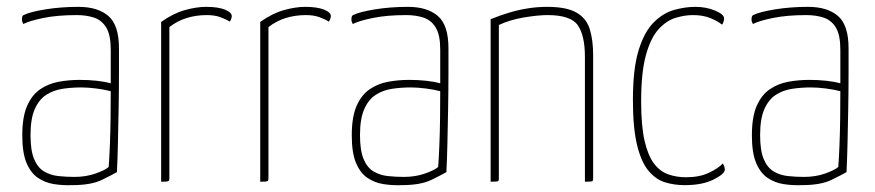

<svg xmlns="http://www.w3.org/2000/svg" viewBox="-20 -530 2551 560"><path d="M190 10Q163 11 137.5 7Q112 3 91 -11Q70 -25 57.5 -54.5Q45 -84 45 -135Q45 -189 59 -221Q73 -253 97 -269.5Q121 -286 151 -291.5Q181 -297 212 -297Q238 -297 261.5 -294.5Q285 -292 303 -287Q303 -287 303 -305.5Q303 -324 303 -347.5Q303 -371 303 -385Q303 -428 290 -449.5Q277 -471 254.5 -478.5Q232 -486 204 -486Q147 -486 106 -477.5Q65 -469 48 -460Q46 -464 45 -466.5Q44 -469 44 -473Q44 -478 45 -481.5Q46 -485 49 -486Q66 -495 111.5 -502.5Q157 -510 209 -510Q265 -510 296 -483.5Q327 -457 327 -389V-323Q327 -266 326 -213.5Q325 -161 324 -114.5Q323 -68 321 -28Q309 -21 277.5 -5.5Q246 10 190 10ZM197 -14Q231 -14 259 -24Q287 -34 297 -43Q299 -70 300.5 -107Q302 -144 302.5 -185Q303 -226 303 -264Q284 -269 260 -272Q236 -275 217 -275Q189 -275 162.5 -271Q136 -267 115 -253.5Q94 -240 81.5 -212Q69 -184 69 -136Q69 -91 79.5 -66Q90 -41 108.5 -30Q127 -19 150 -16.5Q173 -14 197 -14Z M450 0V-466Q485 -491 519 -500.5Q553 -510 581 -510Q616 -510 636 -502Q656 -494 656 -483Q656 -479 654 -474Q652 -469 650 -467Q639 -474 622.5 -480Q606 -486 583 -486Q552 -486 524.5 -477.5Q497 -469 474 -451V-10Q474 -5 472.5 -3Q471 -1 466 -0.5Q461 0 450 0Z M739 0V-466Q774 -491 808 -500.5Q842 -510 870 -510Q905 -510 925 -502Q945 -494 945 -483Q945 -479 943 -474Q941 -469 939 -467Q928 -474 911.5 -480Q895 -486 872 -486Q841 -486 813.5 -477.5Q786 -469 763 -451V-10Q763 -5 761.5 -3Q760 -1 755 -0.5Q750 0 739 0Z M1151 10Q1124 11 1098.5 7Q1073 3 1052 -11Q1031 -25 1018.5 -54.5Q1006 -84 1006 -135Q1006 -189 1020 -221Q1034 -253 1058 -269.5Q1082 -286 1112 -291.5Q1142 -297 1173 -297Q1199 -297 1222.5 -294.5Q1246 -292 1264 -287Q1264 -287 1264 -305.5Q1264 -324 1264 -347.5Q1264 -371 1264 -385Q1264 -428 1251 -449.5Q1238 -471 1215.5 -478.5Q1193 -486 1165 -486Q1108 -486 1067 -477.5Q1026 -469 1009 -460Q1007 -464 1006 -466.5Q1005 -469 1005 -473Q1005 -478 1006 -481.5Q1007 -485 1010 -486Q1027 -495 1072.5 -502.5Q1118 -510 1170 -510Q1226 -510 1257 -483.5Q1288 -457 1288 -389V-323Q1288 -266 1287 -213.5Q1286 -161 1285 -114.5Q1284 -68 1282 -28Q1270 -21 1238.5 -5.5Q1207 10 1151 10ZM1158 -14Q1192 -14 1220 -24Q1248 -34 1258 -43Q1260 -70 1261.5 -107Q1263 -144 1263.5 -185Q1264 -226 1264 -264Q1245 -269 1221 -272Q1197 -275 1178 -275Q1150 -275 1123.5 -271Q1097 -267 1076 -253.5Q1055 -240 1042.5 -212Q1030 -184 1030 -136Q1030 -91 1040.5 -66Q1051 -41 1069.5 -30Q1088 -19 1111 -16.5Q1134 -14 1158 -14Z M1411 0V-474Q1438 -485 1464.5 -493Q1491 -501 1519 -505.5Q1547 -510 1576 -510Q1632 -510 1661 -493.5Q1690 -477 1700 -445.5Q1710 -414 1710 -368V-10Q1710 -5 1709 -3Q1708 -1 1703 -0.5Q1698 0 1686 0V-364Q1686 -426 1665.5 -456Q1645 -486 1577 -486Q1549 -486 1507.5 -479Q1466 -472 1435 -457V-10Q1435 -5 1434 -3Q1433 -1 1428 -0.5Q1423 0 1411 0Z M1977 10Q1946 10 1919 1.5Q1892 -7 1871 -32.5Q1850 -58 1838 -107.5Q1826 -157 1826 -239Q1826 -329 1842.5 -383Q1859 -437 1886.5 -464.5Q1914 -492 1946 -501Q1978 -510 2008 -510Q2040 -510 2066 -499Q2092 -488 2092 -476Q2092 -473 2090.5 -467.5Q2089 -462 2086 -458Q2074 -468 2052.5 -477Q2031 -486 2001 -486Q1977 -486 1950.5 -478Q1924 -470 1901 -445Q1878 -420 1864 -369.5Q1850 -319 1850 -234Q1850 -163 1860 -119.5Q1870 -76 1887.5 -53Q1905 -30 1929 -21.5Q1953 -13 1981 -13Q2020 -13 2047.5 -26Q2075 -39 2088 -53Q2091 -49 2092.5 -44.5Q2094 -40 2094 -35Q2094 -23 2061.5 -6.5Q2029 10 1977 10Z M2318 10Q2291 11 2265.5 7Q2240 3 2219 -11Q2198 -25 2185.5 -54.5Q2173 -84 2173 -135Q2173 -189 2187 -221Q2201 -253 2225 -269.5Q2249 -286 2279 -291.5Q2309 -297 2340 -297Q2366 -297 2389.5 -294.5Q2413 -292 2431 -287Q2431 -287 2431 -305.5Q2431 -324 2431 -347.5Q2431 -371 2431 -385Q2431 -428 2418 -449.5Q2405 -471 2382.5 -478.5Q2360 -486 2332 -486Q2275 -486 2234 -477.5Q2193 -469 2176 -460Q2174 -464 2173 -466.5Q2172 -469 2172 -473Q2172 -478 2173 -481.5Q2174 -485 2177 -486Q2194 -495 2239.5 -502.5Q2285 -510 2337 -510Q2393 -510 2424 -483.5Q2455 -457 2455 -389V-323Q2455 -266 2454 -213.5Q2453 -161 2452 -114.5Q2451 -68 2449 -28Q2437 -21 2405.5 -5.5Q2374 10 2318 10ZM2325 -14Q2359 -14 2387 -24Q2415 -34 2425 -43Q2427 -70 2428.5 -107Q2430 -144 2430.5 -185Q2431 -226 2431 -264Q2412 -269 2388 -272Q2364 -275 2345 -275Q2317 -275 2290.5 -271Q2264 -267 2243 -253.5Q2222 -240 2209.5 -212Q2197 -184 2197 -136Q2197 -91 2207.5 -66Q2218 -41 2236.5 -30Q2255 -19 2278 -16.5Q2301 -14 2325 -14Z"/></svg>

Font: Yanone Kaffeesatz ExtraLight
Style: Regular
Weight: 200
Designer: Yanone (Cyrillic: Daniel Pouzeot, Huerta Tipografica, and Cyreal)
Foundry: Yanone
Version: Version 2.003